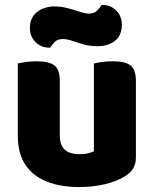

<svg xmlns="http://www.w3.org/2000/svg" viewBox="-20 -741 622 777"><path d="M52 -193V-259H222V-193Q222 -153 242.5 -135Q263 -117 300 -117Q323 -117 338 -121Q353 -125 360 -129V-259H530V-104Q530 -79 519.5 -60.5Q509 -42 488 -29Q453 -7 404.5 4.5Q356 16 299 16Q227 16 171 -5.5Q115 -27 83.5 -73Q52 -119 52 -193ZM530 -216H360V-484Q371 -487 391.5 -490Q412 -493 436 -493Q486 -493 508 -476.5Q530 -460 530 -413ZM222 -216H52V-484Q63 -487 83.5 -490Q104 -493 128 -493Q178 -493 200 -476.5Q222 -460 222 -413ZM199 -715Q227 -715 253.5 -708Q280 -701 302.5 -693.5Q325 -686 340 -686Q362 -686 374 -699Q386 -712 391 -721H395Q427 -721 450 -698.5Q473 -676 473 -641Q473 -597 445 -575.5Q417 -554 375 -554Q343 -554 317.5 -561.5Q292 -569 271.5 -576Q251 -583 234 -583Q212 -583 200.5 -570.5Q189 -558 183 -548H180Q148 -548 124.5 -570Q101 -592 101 -628Q101 -658 115.5 -677.5Q130 -697 153 -706Q176 -715 199 -715Z"/></svg>

Font: Baloo Tamma 2 ExtraBold
Style: Regular
Weight: 800
Designer: Divya Kowshik, Shuchita Grover and Ek Type
Foundry: Ek Type
Version: Version 1.700